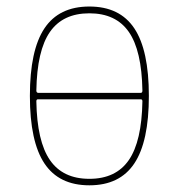

<svg xmlns="http://www.w3.org/2000/svg" viewBox="-20 -550 540 580"><path d="M94.7 -250Q89.8 -250 89.8 -244.1Q91.8 -123 130.9 -66.4Q169.9 -9.8 250 -9.8Q330.1 -9.8 369.1 -66.4Q408.2 -123 410.2 -244.1Q410.2 -250 405.3 -250ZM89.8 -276.4Q89.8 -270.5 94.7 -269.5H405.3Q410.2 -269.5 410.2 -276.4Q408.2 -397.5 369.1 -453.6Q330.1 -509.8 250 -509.8Q169.9 -509.8 130.9 -453.6Q91.8 -397.5 89.8 -276.4ZM385.7 -56.2Q341.8 9.8 250 9.8Q158.2 9.8 114.3 -56.2Q70.3 -122.1 70.3 -260.3Q70.3 -398.4 114.3 -464.4Q158.2 -530.3 250 -530.3Q341.8 -530.3 385.7 -464.4Q429.7 -398.4 429.7 -260.3Q429.7 -122.1 385.7 -56.2Z"/></svg>

Font: Rounded Mgen+ 1m thin
Style: Regular
Weight: 100
Designer: [Source Han Sans]
Ryoko NISHIZUKA  (kana & ideographs); Paul D. Hunt (Latin, Greek & Cyrillic); Wenlong ZHANG  (bopomofo
Version: Version 1.059.20150602